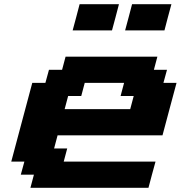

<svg xmlns="http://www.w3.org/2000/svg" viewBox="-20 -895 861 915"><path d="M125 0H687.5Q692.9 -21 704.1 -62.5Q715.3 -104 721.2 -125H283.7L300.3 -187.5H237.8L254.4 -250H754.4Q765.6 -292 787.8 -375.2Q810.1 -458.5 821.3 -500H758.8L775.9 -562.5H713.4L730 -625H292.5L275.9 -562.5H213.4L196.3 -500H133.8Q117.2 -437.5 83.7 -312.5Q50.3 -187.5 33.7 -125H96.2L79.1 -62.5H141.6ZM600.6 -375H288.1L304.7 -437.5H367.2L383.8 -500H571.3L554.7 -437.5H617.2ZM576.2 -750H763.7Q769 -770.5 780 -812.5Q791 -854.5 796.9 -875H609.4Q604 -854 593 -812.5Q582 -771 576.2 -750ZM326.2 -750H513.7Q519.5 -771 530.5 -812.5Q541.5 -854 546.9 -875H359.4Q354 -854 343 -812.5Q332 -771 326.2 -750Z"/></svg>

Font: Faithful 32x
Style: SemiboldOblique
Weight: 400
Foundry: Faithful Resource Pack
Version: Version 1.0; January 27, 2023